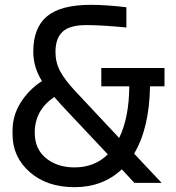

<svg xmlns="http://www.w3.org/2000/svg" viewBox="-20 -758 728 796"><path d="M289 18Q175 18 103.5 -44.5Q32 -107 32 -201V-216Q32 -279 65.5 -332.5Q99 -386 154 -422Q118 -479 118 -544Q118 -643 175 -690.5Q232 -738 357 -738Q418 -738 504 -728V-644Q401 -654 338 -654Q269 -654 239.5 -626.5Q210 -599 210 -542Q210 -499 229.5 -462.5Q249 -426 295 -377L474 -186Q515 -270 516 -400H400V-476H662V-400H602Q599 -226 536 -121L650 0H537L485 -56Q406 18 289 18ZM124 -208Q124 -140 171 -102Q218 -64 289 -64Q372 -64 427 -118L236 -321L205 -356Q124 -301 124 -208Z"/></svg>

Font: Cazoo Sans
Style: Regular
Weight: 400
Designer: Jonathan Barnbrook, Julián Moncada
Foundry: Barnbrook Fonts
Version: Version 2.000;Glyphs 3.3 (3337)